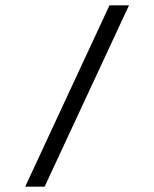

<svg xmlns="http://www.w3.org/2000/svg" viewBox="-20 -678 570 710"><path d="M145 12.2H73.2L384.8 -658.2H457Z"/></svg>

Font: AzarMehrMonospaced
Style: SerifBold
Weight: 1
Designer: Amin Abedi
Version: Version 1.00